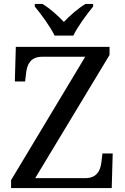

<svg xmlns="http://www.w3.org/2000/svg" viewBox="-20 -951 632 971"><path d="M256 -771H351C372 -816 420 -880 451 -918V-931H412C374 -908 333 -872 303 -840C273 -872 233 -908 195 -931H156V-918C187 -880 235 -816 256 -771ZM36 0H545L550 -175H498L493 -132C488 -88 470 -50 410 -50H158L534 -673V-714H60L55 -539H107L112 -582C117 -626 135 -664 194 -664H411L36 -40Z"/></svg>

Font: Noto Serif Devanagari
Style: Regular
Weight: 400
Designer: Universal Thirst, Indian Type Foundry and the Monotype Design Team
Foundry: Monotype Imaging Inc.
Version: Version 2.004